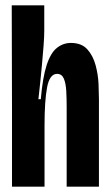

<svg xmlns="http://www.w3.org/2000/svg" viewBox="-20 -700 414 720"><path d="M25 0V-289L24 -680H146V-585Q146 -563 143.5 -529.5Q141 -496 137.5 -459Q134 -422 130.5 -387.5Q127 -353 124 -328H133Q140 -410 155 -456Q170 -502 193.5 -520.5Q217 -539 246 -539Q286 -539 307.5 -515Q329 -491 338.5 -455.5Q348 -420 349.5 -385Q351 -350 351 -329V0H230V-300Q230 -330 228.5 -358.5Q227 -387 219.5 -405Q212 -423 194 -423Q166 -423 156.5 -372Q147 -321 147 -230V0Z"/></svg>

Font: Bricolage Grotesque 48pt Condensed SemiBold
Style: Regular
Weight: 600
Width: 3
Designer: Mathieu Triay
Foundry: Atelier Triay
Version: Version 1.000; ttfautohint (v1.8.4.7-5d5b);gftools[0.9.32]